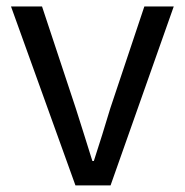

<svg xmlns="http://www.w3.org/2000/svg" viewBox="-20 -563 561 583"><path d="M209.1 0 13.4 -543.4H107.6L210.2 -233.8Q223 -194.2 235.6 -153.6Q248.3 -113 260.5 -74.1H264.9Q277.7 -113 290.3 -153.6Q303 -194.2 314.8 -233.8L418.3 -543.4H507.6L315.7 0Z"/></svg>

Font: Noto Sans SC Thin
Style: Regular
Weight: 100
Designer: Ryoko NISHIZUKA 西塚涼子 (kana, bopomofo & ideographs); Paul D. Hunt (Latin, Greek & Cyrillic); Sandoll Communications 산돌커뮤니
Foundry: Adobe
Version: Version 2.004-H2;hotconv 1.0.118;makeotfexe 2.5.65603